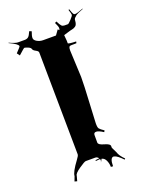

<svg xmlns="http://www.w3.org/2000/svg" viewBox="-178 -933 763 1029"><g transform="rotate(-20 203.5 -418.5)"><path d="M234.9 -41 233.4 -47.9Q231 -47.9 208.5 -45.9V-50.8L230.5 -53.2Q223.1 -64 211.4 -64H157.7Q149.9 -64 117.7 -41.7Q85.4 -19.5 85.4 -6.8L77.6 22L63.5 18.1L73.7 -8.8Q73.7 -30.8 115.2 -86.4Q129.4 -105 129.4 -112.8L122.6 -695.8Q122.6 -704.1 108.2 -711.4Q93.8 -718.8 92 -726.8Q90.3 -734.9 75.9 -741Q61.5 -747.1 54.7 -747.1Q53.2 -747.1 19.5 -716.8L7.8 -732.9Q34.7 -760.7 34.7 -764.2Q34.7 -776.9 -15.1 -799.8L-14.2 -801.8Q20.5 -786.1 33.7 -786.1H72.8Q85 -786.1 93 -792.5Q101.1 -798.8 110.8 -821.8L123.5 -816.9Q114.7 -793.9 114.7 -781.5Q114.7 -769 130.6 -760Q146.5 -751 164.6 -751H237.8L257.8 -778.8L264.6 -772Q267.6 -774.9 267.6 -783.4Q267.6 -792 255.9 -815.9L265.6 -820.8Q276.9 -797.9 283.2 -792Q289.6 -786.1 299.8 -786.1H318.8Q322.8 -786.1 339.1 -803.5Q355.5 -820.8 355.5 -826.9Q355.5 -833 347.7 -856.9L352.5 -858.9Q360.4 -835.4 364 -829.8Q367.7 -824.2 372.6 -824.2H375.5Q385.3 -824.2 420.4 -837.9L421.4 -835.9Q389.2 -823.7 378.4 -815.9L365.7 -804.2Q361.8 -799.8 361.6 -790.5Q361.3 -781.2 358.4 -772.7Q355.5 -764.2 349.6 -760.3Q340.3 -753.9 330.6 -752.2Q320.8 -750.5 303 -744.9Q285.2 -739.3 279.8 -737.8L282.7 -704.1V-690.9Q282.7 -685.5 328.6 -684.1L326.7 -674.8Q319.8 -674.3 311.5 -674.3H299.8Q287.1 -674.3 284.7 -668.9Q281.7 -663.1 281.7 -648.9L288.6 -496.1Q288.6 -447.8 283.2 -354Q277.8 -260.3 277.3 -236.6Q276.9 -212.9 282.2 -205.6Q287.6 -198.2 308.6 -184.1L303.7 -175.8Q277.8 -192.9 263.7 -192.9Q249.5 -192.9 249.5 -179.2V-136.2Q249.5 -123 281.5 -114.5Q313.5 -106 313.5 -91.8L312.5 -87.9Q312.5 -83.5 319.8 -69.8Q327.1 -56.2 328.6 -51.8Q334.5 -30.8 360.8 -4.9L356.4 0Q326.7 -31.2 309.6 -35.2H308.6L305.7 -36.1Q285.6 -36.1 285.6 12.2L273.4 11.2Q273.4 -7.8 265.6 -25.4Q257.8 -43 241.7 -46.9L231.4 -28.8Q234.9 -36.6 234.9 -41Z"/></g></svg>

Font: Eater
Style: Regular
Weight: 400
Version: Version 001.002